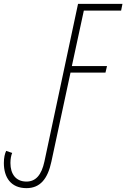

<svg xmlns="http://www.w3.org/2000/svg" viewBox="-112 -734 654 994"><path d="M25 240C96 240 135 192 154 103L253 -358H434L442 -392H260L322 -679H515L522 -714H292L118 102C103 172 73 206 25 206C-30 206 -58 167 -58 110C-58 88 -54 69 -49 58L-80 47C-87 62 -92 82 -92 110C-92 184 -56 240 25 240Z"/></svg>

Font: Noto Sans ExtraCondensed ExtraLight
Style: Italic
Weight: 200
Width: 2
Italic angle: -12°
Designer: Monotype Design Team
Foundry: Monotype Imaging Inc.
Version: Version 2.013